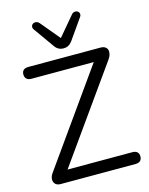

<svg xmlns="http://www.w3.org/2000/svg" viewBox="-137 -1030 863 1114"><g transform="rotate(-15 294.5 -472.5)"><path d="M86 0Q70 0 60 -6.5Q50 -13 46 -24.5Q42 -36 45.5 -50.5Q49 -65 61 -80L477 -666V-634H80Q61 -634 51 -643.5Q41 -653 41 -670Q41 -687 51 -696Q61 -705 80 -705H514Q530 -705 540.5 -698.5Q551 -692 554.5 -681Q558 -670 554.5 -655Q551 -640 540 -625L124 -40V-71H535Q554 -71 564 -62Q574 -53 574 -36Q574 -18 564 -9Q554 0 535 0ZM306 -756Q291 -756 278 -762.5Q265 -769 255 -783L167 -907Q160 -917 162 -926.5Q164 -936 172 -941Q180 -946 190.5 -944.5Q201 -943 210 -933L306 -818L403 -933Q411 -943 421.5 -944.5Q432 -946 440 -941Q448 -936 450 -926.5Q452 -917 445 -907L358 -783Q347 -769 334.5 -762.5Q322 -756 306 -756Z"/></g></svg>

Font: Nunito
Style: Regular
Weight: 400
Designer: Vernon Adams
Foundry: Vernon Adams
Version: Version 3.602